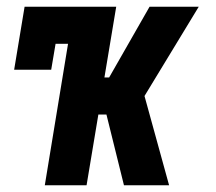

<svg xmlns="http://www.w3.org/2000/svg" viewBox="-20 -550 640 570"><path d="M113 0 182 -420H145L132 -343H22L53 -530H325L290 -320H304L424 -530H570L409 -265L482 0H348L296 -210H272L237 0Z"/></svg>

Font: Iosevka Curly Slab XBdEx
Style: Italic
Weight: 800
Width: 7
Italic angle: -9°
Monospace: yes
Designer: Belleve Invis
Foundry: Belleve Invis
Version: Version 11.1.0; ttfautohint (v1.8.3)